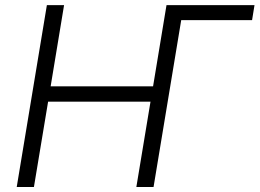

<svg xmlns="http://www.w3.org/2000/svg" viewBox="-20 -748 1038 768"><path d="M998 -727.5 988.3 -667.5H680.2L648.4 -727.5ZM46.9 0 167.5 -727.5H236.3L182.6 -402.8H592.3L646 -727.5H714.8L594.2 0H525.4L582 -341.3H172.4L115.7 0Z"/></svg>

Font: Inter 18pt Light
Style: Italic
Weight: 300
Italic angle: -9.3988°
Designer: Rasmus Andersson
Foundry: rsms
Version: Version 4.001;git-66647c0bb